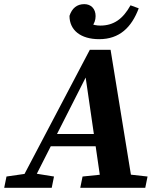

<svg xmlns="http://www.w3.org/2000/svg" viewBox="-49 -894 757 914"><path d="M-29 0H197.2L208.1 -53.7L114.8 -68.7H86L-18.1 -53.7L-29 0ZM33 0H92.3L390 -586.3L355.1 -550.3L435.1 0H584.4L477.4 -657H378.6L33 0ZM179.8 -197.8H475.2L469.5 -256.1H203.2L179.8 -197.8ZM333.1 0H642.5L653.4 -53.7L518.6 -68.7H489.7L344 -53.7L333.1 0ZM423.2 -707.5C519.8 -707.5 577.2 -763.5 611.4 -854.4L572.3 -868.7C536.5 -804.1 492.6 -772.2 428.2 -772.2C393.1 -772.2 363.1 -786.3 331.1 -812.5L346 -738.6C380.3 -750.7 406.1 -779.1 406.1 -817.4C406.1 -851.9 384.7 -874.3 352.2 -874.3C317.4 -874.3 293.6 -854.8 281.8 -818.6C281.8 -750.1 335.2 -707.5 423.2 -707.5Z"/></svg>

Font: Source Serif Variable
Style: Italic
Weight: 389
Italic angle: -12°
Designer: Frank Grießhammer
Foundry: Adobe Systems Incorporated
Version: Version 3.001;hotconv 1.0.111;makeotfexe 2.5.65597